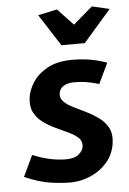

<svg xmlns="http://www.w3.org/2000/svg" viewBox="-54 -792 568 843"><g transform="rotate(-5 230.0 -371.0)"><path d="M383 -752 460 -734 338 -594H235L145 -734L229 -752L298 -679ZM222 10Q183 10 134 2.8Q85 -4.5 21 -32L65 -125Q109.5 -107 145 -100Q180.5 -93 212 -93Q249 -93 268 -108.8Q287 -124.5 289 -143Q292 -165.5 276.2 -180.8Q260.5 -196 234.5 -208.2Q208.5 -220.5 179.2 -234Q150 -247.5 124.5 -265.8Q99 -284 85 -310.8Q71 -337.5 76 -377Q80 -409 102 -443.5Q124 -478 167.2 -502Q210.5 -526 279 -526Q313 -526 347.8 -521Q382.5 -516 429 -500L386 -410Q348.5 -420.5 325 -423.8Q301.5 -427 276 -427Q247.5 -427 229.5 -415.5Q211.5 -404 209 -383Q206.5 -362 222 -346.8Q237.5 -331.5 263.5 -318.8Q289.5 -306 318.5 -291.8Q347.5 -277.5 373 -259Q398.5 -240.5 412.8 -213.8Q427 -187 422 -148Q416 -99.5 386 -64Q356 -28.5 312.2 -9.2Q268.5 10 222 10Z"/></g></svg>

Font: Expletus Sans
Style: Italic
Weight: 400
Italic angle: -7°
Designer: Jasper de Waard
Foundry: Designtown
Version: Version 7.500